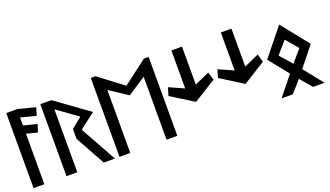

<svg xmlns="http://www.w3.org/2000/svg" viewBox="-79 -1475 3507 2043"><g transform="rotate(-20 1675.0 -454.0)"><path d="M27 -10H149V-582L273 -550L301 -637L149 -675V-766L322 -721L348 -810L153 -860H27Z M721 -419 899 -555 525 -825H400V-10H522V-722L755 -555L636 -458V-346L822 -10H948Z M1533 -10H1655V-903L1602 -904L1328 -696L1053 -904L1000 -903V-10H1122V-723L1327 -588L1533 -723Z M1906 -455 1738 -530 1711 -440 1966 -281 2221 -440 2194 -530 2026 -455V-885H1906Z M2466 -455 2298 -530 2271 -440 2526 -281 2781 -440 2754 -530 2586 -455V-885H2466Z M3195 -444 3078 -308 2959 -444 3078 -581ZM2830 -444 3008 -222 2834 -5 2960 -4 3078 -137 3190 -5H3320L3146 -222L3324 -444L3078 -752Z"/></g></svg>

Font: Ny Stormning
Style: Fi
Weight: 300
Designer: Robert Jablonski, Mew Too
Foundry: Cannot Into Space Fonts
Version: Version 0.90